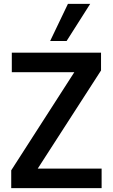

<svg xmlns="http://www.w3.org/2000/svg" viewBox="-20 -972 582 992"><path d="M38 0V-92L364 -599H41V-700H502V-608L175 -101H505V0ZM239 -760 331 -952H446L324 -760Z"/></svg>

Font: Host Grotesk SemiBold
Style: Regular
Weight: 600
Designer: Doukan Karapınar
Foundry: Element Type
Version: Version 1.003